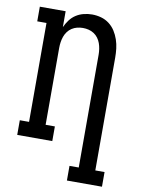

<svg xmlns="http://www.w3.org/2000/svg" viewBox="-101 -811 802 1084"><g transform="rotate(10 300.0 -269.0)"><path d="M360 205V121H413V-525Q413 -542 410.5 -558.5Q408 -575 402.5 -590.5Q397 -606 387 -619.5Q377 -633 363 -642Q349 -651 333 -655Q317 -659 300 -659Q283 -659 267 -655Q251 -651 237 -642Q223 -633 213 -619.5Q203 -606 197.5 -590.5Q192 -575 189.5 -558.5Q187 -542 187 -525V-84H240V0H39V-84H92V-651H39V-735H187V-644Q197 -666 211.5 -685.5Q226 -705 246 -718Q266 -731 290 -737Q314 -743 338 -743Q364 -743 389.5 -736Q415 -729 436 -713Q457 -697 471 -675Q485 -653 493.5 -628Q502 -603 505 -577Q508 -551 508 -525V121H561V205Z"/></g></svg>

Font: Iosevka Slab Medium Extended
Style: Regular
Weight: 500
Width: 7
Monospace: yes
Designer: Belleve Invis
Foundry: Belleve Invis
Version: Version 11.1.1; ttfautohint (v1.8.3)